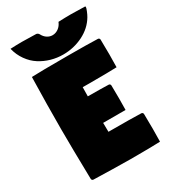

<svg xmlns="http://www.w3.org/2000/svg" viewBox="-188 -847 825 940"><g transform="rotate(-30 224.5 -377.5)"><path d="M44.9 -293Q44.9 -429.7 48.8 -585.9Q95.2 -588.1 251.5 -588.1Q362.1 -588.1 421.9 -585.9Q425.8 -585.9 428.7 -583Q431.6 -580.1 431.6 -576.2Q432.6 -516.6 432.6 -491.7Q432.6 -453.4 431.6 -419.9Q390.4 -418 276.4 -418Q255.9 -418 239.3 -418.2Q238.8 -384.5 238.5 -366.9Q325.9 -366.5 355.5 -365.2Q359.4 -365.2 362.3 -362.3Q365.2 -359.4 365.2 -355.5Q366 -315.4 366 -282Q366 -252 365.2 -216.8H238.5Q238.8 -199.7 239.3 -166H251Q370.6 -166 423.8 -164.1Q427.7 -164.1 430.7 -161.1Q433.6 -158.2 433.6 -154.3Q434.6 -94.7 434.6 -69.8Q434.6 -31.5 433.6 2Q387.2 4.2 266.1 4.2Q241.9 4.2 163.2 2.6Q84.5 1 58.6 0Q54.7 0 51.8 -2.9Q48.8 -5.9 48.8 -9.8Q44.9 -193.4 44.9 -293ZM27.1 -757.6Q61.5 -759.3 93.3 -759.3Q119.1 -759.3 171.6 -757.6Q175.8 -757.6 180.2 -754.6Q184.6 -751.7 186.5 -747.8Q195.6 -730.2 209.6 -721.2Q223.6 -712.2 239.3 -712.2Q257.1 -712.2 272.7 -723.3Q288.3 -734.4 296.6 -754.6Q333.3 -756.3 366.7 -756.3Q394.5 -756.3 445.1 -754.6Q449.2 -754.6 449.2 -751.2Q449.2 -745.1 442.7 -729.4Q436.3 -713.6 430.2 -703.4Q402.6 -656.5 350.1 -630.2Q297.6 -604 237.5 -604Q202.6 -604 169.7 -613.4Q136.7 -622.8 108 -641.1Q79.3 -659.4 57.9 -689.5Q36.4 -719.5 27.1 -757.6Z"/></g></svg>

Font: Digitalt
Style: Medium
Weight: 500
Designer: gluk
Foundry: gluk
Version: Version 0.60